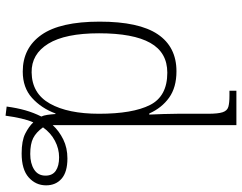

<svg xmlns="http://www.w3.org/2000/svg" viewBox="-110 -690 872 692"><g transform="rotate(90 326.0 -344.0)"><path d="M364 68Q369 31 377.5 1Q386 -29 400 -57Q396 -65 394 -78.5Q392 -92 391 -108H389Q370 -57 333 -23.5Q296 10 238 10Q153 10 105.5 -57.5Q58 -125 58 -267Q58 -409 103.5 -476.5Q149 -544 237 -544Q295 -544 332 -517.5Q369 -491 389 -446H393Q392 -467 391 -496.5Q390 -526 390 -548V-658Q390 -694 384.5 -710.5Q379 -727 365 -731Q351 -735 325 -735H307V-760H431V-98Q452 -121 482.5 -136Q513 -151 551 -151Q600 -151 624 -130Q648 -109 648 -74Q648 -37 619.5 -11.5Q591 14 533 14Q487 14 461.5 1Q436 -12 421 -28Q413 -10 407 16Q401 42 397 72ZM241 -22Q317 -23 353.5 -88Q390 -153 390 -265Q390 -386 358.5 -448.5Q327 -511 242 -511Q169 -511 134.5 -449.5Q100 -388 100 -265Q100 -143 137.5 -82Q175 -21 241 -22ZM535 -17Q569 -17 591 -31Q613 -45 613 -72Q613 -97 595.5 -109Q578 -121 547 -121Q516 -121 487.5 -106Q459 -91 439 -63Q457 -38 478 -27.5Q499 -17 535 -17Z"/></g></svg>

Font: Noto Serif SemiCondensed ExtraLight
Style: Regular
Weight: 200
Width: 4
Designer: Monotype Design Team
Foundry: Monotype Imaging Inc.
Version: Version 2.014